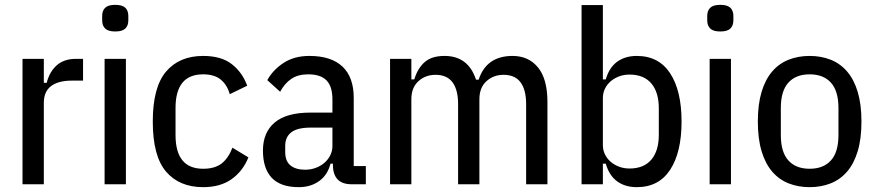

<svg xmlns="http://www.w3.org/2000/svg" viewBox="-20 -761 3616 793"><path d="M73 0V-518H161V-419H173Q184 -464 214 -491Q244 -518 295 -518H323V-428H276Q221 -428 191 -405.5Q161 -383 161 -336V0Z M456 -631Q427 -631 414.5 -643Q402 -655 402 -677V-695Q402 -717 414.5 -729Q427 -741 456 -741Q485 -741 497.5 -729Q510 -717 510 -695V-677Q510 -655 497.5 -643Q485 -631 456 -631ZM412 -518H500V0H412Z M819 12Q721 12 666 -52Q611 -116 611 -259Q611 -401 666 -465.5Q721 -530 819 -530Q894 -530 937.5 -496Q981 -462 1001 -407L929 -372Q918 -411 891.5 -432.5Q865 -454 819 -454Q705 -454 705 -315V-203Q705 -64 819 -64Q867 -64 895 -85.5Q923 -107 940 -151L1006 -111Q983 -54 936.5 -21Q890 12 819 12Z M1432 0Q1355 0 1355 -81V-85H1345Q1333 -38 1298 -13Q1263 12 1214 12Q1139 12 1102.5 -26.5Q1066 -65 1066 -139Q1066 -214 1114.5 -255Q1163 -296 1263 -296H1353V-350Q1353 -404 1328.5 -429Q1304 -454 1253 -454Q1211 -454 1183.5 -435.5Q1156 -417 1137 -382L1084 -430Q1107 -472 1151 -501Q1195 -530 1258 -530Q1348 -530 1394.5 -486Q1441 -442 1441 -357V-75H1491V0ZM1240 -60Q1264 -60 1285 -68Q1306 -76 1321 -89.5Q1336 -103 1344.5 -120.5Q1353 -138 1353 -158V-234H1264Q1208 -234 1183 -214.5Q1158 -195 1158 -159V-133Q1158 -95 1180 -77.5Q1202 -60 1240 -60Z M1591 0V-518H1679V-433H1691Q1705 -479 1734 -504.5Q1763 -530 1816 -530Q1914 -530 1946 -432H1957Q1989 -530 2097 -530Q2163 -530 2202 -482.5Q2241 -435 2241 -340V0H2153V-331Q2153 -390 2130 -421Q2107 -452 2060 -452Q2018 -452 1989 -425.5Q1960 -399 1960 -351V0H1872V-331Q1872 -390 1849 -421Q1826 -452 1779 -452Q1737 -452 1708 -425.5Q1679 -399 1679 -351V0Z M2382 -740H2470V-433H2482Q2496 -482 2529 -506Q2562 -530 2610 -530Q2701 -530 2748 -458Q2795 -386 2795 -259Q2795 -132 2748 -60Q2701 12 2610 12Q2562 12 2529 -12Q2496 -36 2482 -85H2470V0H2382ZM2580 -65Q2639 -65 2670 -101.5Q2701 -138 2701 -204V-314Q2701 -380 2670 -416.5Q2639 -453 2580 -453Q2557 -453 2537 -445.5Q2517 -438 2502 -425Q2487 -412 2478.5 -394.5Q2470 -377 2470 -356V-162Q2470 -141 2478.5 -123.5Q2487 -106 2502 -93Q2517 -80 2537 -72.5Q2557 -65 2580 -65Z M2955 -631Q2926 -631 2913.5 -643Q2901 -655 2901 -677V-695Q2901 -717 2913.5 -729Q2926 -741 2955 -741Q2984 -741 2996.5 -729Q3009 -717 3009 -695V-677Q3009 -655 2996.5 -643Q2984 -631 2955 -631ZM2911 -518H2999V0H2911Z M3324 12Q3277 12 3237.5 -3.5Q3198 -19 3169.5 -52Q3141 -85 3125.5 -136.5Q3110 -188 3110 -259Q3110 -330 3125.5 -381.5Q3141 -433 3169.5 -466Q3198 -499 3237.5 -514.5Q3277 -530 3324 -530Q3371 -530 3410.5 -514.5Q3450 -499 3478.5 -466Q3507 -433 3522.5 -381.5Q3538 -330 3538 -259Q3538 -188 3522.5 -136.5Q3507 -85 3478.5 -52Q3450 -19 3410.5 -3.5Q3371 12 3324 12ZM3324 -64Q3381 -64 3412 -98.5Q3443 -133 3443 -203V-315Q3443 -385 3412 -419.5Q3381 -454 3324 -454Q3267 -454 3236 -419.5Q3205 -385 3205 -315V-203Q3205 -133 3236 -98.5Q3267 -64 3324 -64Z"/></svg>

Font: IBM Plex Sans Cond Text
Style: Regular
Weight: 450
Width: 3
Designer: Mike Abbink, Paul van der Laan, Pieter van Rosmalen
Foundry: Bold Monday
Version: Version 1.3